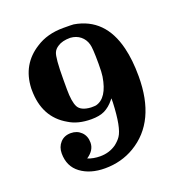

<svg xmlns="http://www.w3.org/2000/svg" viewBox="-122 -758 819 873"><g transform="rotate(-20 287.5 -321.5)"><path d="M217 -122Q217 -85 178 -59Q205 -48 238 -48Q282 -48 316 -72Q335 -87 345 -102Q370 -138 375 -259V-278Q374 -278 369 -271Q348 -245 322 -232Q297 -220 258 -220Q193 -220 150 -247Q48 -305 48 -438V-446Q53 -560 146 -618Q201 -654 278 -654Q321 -654 329 -653Q472 -629 511 -470Q526 -410 526 -330Q526 -112 383 -27Q319 11 240 11Q169 11 123 -23Q77 -57 77 -120Q77 -151 96 -172Q115 -193 147 -193Q177 -193 197 -173.5Q217 -154 217 -122ZM199 -433V-386Q199 -326 212.5 -300Q226 -274 274 -271Q292 -271 298 -272Q355 -286 371 -385Q374 -403 374 -446Q374 -524 368 -542Q361 -567 341.5 -583Q322 -599 293 -601Q254 -601 232 -586Q216 -576 210 -562Q199 -539 199 -433Z"/></g></svg>

Font: KaTeX_Main
Style: Bold
Weight: 700
Version: Version 1.1; ttfautohint (v1.3)